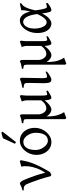

<svg xmlns="http://www.w3.org/2000/svg" viewBox="934 -1728 1037 2946"><g transform="rotate(-90 1453.0 -254.5)"><path d="M286 -6Q278 -2 264 4.5Q250 11 241 15L222 0Q202 -81 178.5 -152.5Q155 -224 134.5 -278.5Q114 -333 101 -363Q94 -380 82.5 -390Q71 -400 63 -404Q55 -408 41 -409Q27 -410 16 -410Q5 -410 5 -410V-429Q36 -436 62 -446.5Q88 -457 109 -469Q120 -469 135 -455Q150 -441 165 -406Q176 -381 196 -330.5Q216 -280 237.5 -215Q259 -150 275 -79Q320 -143 344.5 -211Q369 -279 375 -340.5Q381 -402 369 -446Q392 -453 413 -458.5Q434 -464 453 -469Q457 -467 462 -461.5Q467 -456 469 -454Q460 -404 448 -356.5Q436 -309 415.5 -257.5Q395 -206 363.5 -144.5Q332 -83 286 -6Z M748 15Q690 15 645 -15.5Q600 -46 575 -98Q550 -150 550 -217Q550 -266 567 -310.5Q584 -355 614 -391.5Q644 -428 683.5 -448.5Q723 -469 767 -469Q826 -469 870.5 -438.5Q915 -408 940 -356Q965 -304 965 -237Q965 -188 947.5 -143.5Q930 -99 899.5 -63Q869 -27 830 -6Q791 15 748 15ZM753 -415Q708 -415 680 -390.5Q652 -366 638.5 -324.5Q625 -283 625 -231Q625 -180 646.5 -136.5Q668 -93 700.5 -66Q733 -39 767 -39Q828 -39 858.5 -89Q889 -139 889 -223Q889 -274 869 -317.5Q849 -361 817.5 -388Q786 -415 753 -415ZM747 -529Q739 -531 734 -534.5Q729 -538 721 -546L806 -729Q822 -734 847.5 -741Q873 -748 891 -753L907 -735Z M1536 -40Q1507 -22 1475.5 -3.5Q1444 15 1428 15Q1405 15 1396 -22Q1387 -59 1387 -105Q1387 -110 1387 -136Q1387 -162 1387 -198.5Q1387 -235 1387 -272Q1387 -309 1387 -334.5Q1387 -360 1387 -365Q1387 -381 1381 -406Q1375 -431 1368 -439Q1412 -452 1454 -469L1468 -450Q1466 -438 1463.5 -419.5Q1461 -401 1460 -371Q1460 -367 1460 -343.5Q1460 -320 1460 -287Q1460 -254 1460 -220.5Q1460 -187 1460 -162Q1460 -137 1460 -131Q1460 -86 1464.5 -67.5Q1469 -49 1480 -49Q1490 -49 1502.5 -53Q1515 -57 1531 -63ZM1417 -129Q1369 -59 1324 -22Q1279 15 1245 15Q1211 15 1177 -14.5Q1143 -44 1121 -96Q1099 -148 1099 -216Q1099 -220 1099 -241Q1099 -262 1099 -288Q1099 -314 1099 -334.5Q1099 -355 1099 -357Q1099 -383 1096 -394Q1093 -405 1080 -409.5Q1067 -414 1036 -417V-437Q1074 -443 1101 -449.5Q1128 -456 1153 -469Q1154 -469 1161 -461Q1168 -453 1172 -448Q1172 -447 1172 -427.5Q1172 -408 1172 -378.5Q1172 -349 1172 -315Q1172 -281 1172 -251Q1172 -221 1172 -201Q1172 -181 1172 -179Q1172 -156 1183 -129.5Q1194 -103 1214.5 -83Q1235 -63 1262 -63Q1281 -63 1303.5 -70.5Q1326 -78 1352 -101Q1378 -124 1409 -173ZM1140 -57Q1140 52 1161 115.5Q1182 179 1207 210Q1197 213 1179 220Q1161 227 1143.5 233.5Q1126 240 1118 244L1099 229Q1099 227 1099 198.5Q1099 170 1099 125Q1099 80 1099 26.5Q1099 -27 1099 -81.5Q1099 -136 1099 -183Q1099 -230 1099 -261.5Q1099 -293 1099 -301Q1099 -301 1108 -287Q1117 -273 1127.5 -255Q1138 -237 1140 -225Q1140 -194 1140 -170.5Q1140 -147 1140 -121Q1140 -95 1140 -57Z M1829 -54Q1784 -19 1753.5 -2Q1723 15 1706 15Q1673 15 1661.5 -12.5Q1650 -40 1650 -100L1654 -327Q1654 -361 1651 -378.5Q1648 -396 1632 -403Q1616 -410 1580 -410V-430Q1612 -435 1648.5 -445Q1685 -455 1717 -469L1733 -449L1728 -148Q1727 -104 1730 -83Q1733 -62 1737.5 -56.5Q1742 -51 1749 -51Q1757 -51 1775.5 -55.5Q1794 -60 1824 -75Z M2371 -40Q2342 -22 2310.5 -3.5Q2279 15 2263 15Q2240 15 2231 -22Q2222 -59 2222 -105Q2222 -110 2222 -136Q2222 -162 2222 -198.5Q2222 -235 2222 -272Q2222 -309 2222 -334.5Q2222 -360 2222 -365Q2222 -381 2216 -406Q2210 -431 2203 -439Q2247 -452 2289 -469L2303 -450Q2301 -438 2298.5 -419.5Q2296 -401 2295 -371Q2295 -367 2295 -343.5Q2295 -320 2295 -287Q2295 -254 2295 -220.5Q2295 -187 2295 -162Q2295 -137 2295 -131Q2295 -86 2299.5 -67.5Q2304 -49 2315 -49Q2325 -49 2337.5 -53Q2350 -57 2366 -63ZM2252 -129Q2204 -59 2159 -22Q2114 15 2080 15Q2046 15 2012 -14.5Q1978 -44 1956 -96Q1934 -148 1934 -216Q1934 -220 1934 -241Q1934 -262 1934 -288Q1934 -314 1934 -334.5Q1934 -355 1934 -357Q1934 -383 1931 -394Q1928 -405 1915 -409.5Q1902 -414 1871 -417V-437Q1909 -443 1936 -449.5Q1963 -456 1988 -469Q1989 -469 1996 -461Q2003 -453 2007 -448Q2007 -447 2007 -427.5Q2007 -408 2007 -378.5Q2007 -349 2007 -315Q2007 -281 2007 -251Q2007 -221 2007 -201Q2007 -181 2007 -179Q2007 -156 2018 -129.5Q2029 -103 2049.5 -83Q2070 -63 2097 -63Q2116 -63 2138.5 -70.5Q2161 -78 2187 -101Q2213 -124 2244 -173ZM1975 -57Q1975 52 1996 115.5Q2017 179 2042 210Q2032 213 2014 220Q1996 227 1978.5 233.5Q1961 240 1953 244L1934 229Q1934 227 1934 198.5Q1934 170 1934 125Q1934 80 1934 26.5Q1934 -27 1934 -81.5Q1934 -136 1934 -183Q1934 -230 1934 -261.5Q1934 -293 1934 -301Q1934 -301 1943 -287Q1952 -273 1962.5 -255Q1973 -237 1975 -225Q1975 -194 1975 -170.5Q1975 -147 1975 -121Q1975 -95 1975 -57Z M2420 -201Q2420 -272 2446 -333Q2472 -394 2516 -431.5Q2560 -469 2615 -469Q2660 -469 2696 -428.5Q2732 -388 2750 -308Q2760 -347 2765.5 -383Q2771 -419 2769 -447Q2790 -452 2819 -457.5Q2848 -463 2870 -469Q2874 -464 2876 -459.5Q2878 -455 2880 -451Q2856 -438 2836.5 -414Q2817 -390 2800 -346.5Q2783 -303 2767 -229Q2776 -167 2783 -132Q2790 -97 2796.5 -80Q2803 -63 2809 -58.5Q2815 -54 2820 -54Q2828 -54 2843.5 -57.5Q2859 -61 2876 -67Q2877 -63 2878.5 -58Q2880 -53 2882 -45Q2849 -17 2820 -1Q2791 15 2772 15Q2751 15 2741 -16.5Q2731 -48 2720 -127Q2683 -55 2642.5 -20Q2602 15 2568 15Q2528 15 2494.5 -9.5Q2461 -34 2440.5 -82.5Q2420 -131 2420 -201ZM2711 -203Q2697 -313 2665.5 -365.5Q2634 -418 2590 -418Q2566 -418 2542.5 -399Q2519 -380 2503.5 -340.5Q2488 -301 2488 -241Q2488 -195 2500 -153Q2512 -111 2533.5 -84.5Q2555 -58 2585 -58Q2610 -58 2633.5 -80Q2657 -102 2676.5 -135Q2696 -168 2711 -203Z"/></g></svg>

Font: ChillKai
Style: Regular
Weight: 400
Designer: ChillType
Foundry: 寒蝉字型
Version: Version 2.000